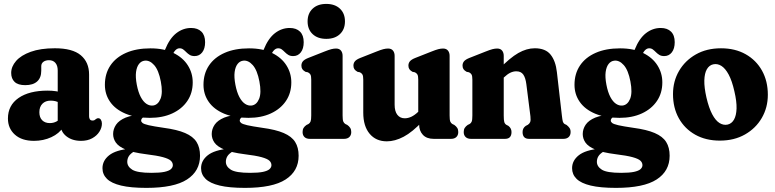

<svg xmlns="http://www.w3.org/2000/svg" viewBox="-20 -695 3881 961"><path d="M282.9 -72.6V-86.2L268.9 -88V-342.1Q268.9 -366.5 257.4 -380.1Q245.9 -393.7 225.1 -393.7Q208.1 -393.7 197.3 -385.7Q186.5 -377.6 186.5 -364V-341.1Q186.5 -305.8 165.9 -287.3Q145.3 -268.8 106.5 -268.8Q69.9 -268.8 53 -285.2Q36 -301.6 36 -329.8Q36 -361.7 60.5 -389.9Q85 -418.1 133.7 -435.7Q182.4 -453.4 254.6 -453.4Q342.9 -453.4 384.4 -418.5Q425.9 -383.6 425.9 -322V-112.7Q425.9 -104.4 429.7 -98Q433.6 -91.7 443.6 -91.7Q448.9 -91.7 452.5 -93.5Q456.2 -95.4 459.3 -98.4Q461.7 -100.3 464.7 -101.8Q467.7 -103.3 471.6 -103.3Q480.4 -103.3 485.2 -95.3Q490.1 -87.4 490.1 -76.3Q490.1 -55.6 477.4 -35.7Q464.8 -15.8 441.4 -2.9Q418 10 385.6 10Q341.1 10 312 -13.1Q282.9 -36.3 282.9 -72.6ZM19.7 -102Q19.7 -167.6 72.8 -204.5Q125.9 -241.4 218.3 -241.4Q240.3 -241.4 260.6 -238.4Q281 -235.4 294.4 -229.7L279.3 -179.8Q268 -185.9 257.3 -188.6Q246.6 -191.3 233.2 -191.3Q207.5 -191.3 192.2 -175.7Q177 -160.2 177 -133.4Q177 -107.2 191.2 -93Q205.4 -78.9 229.3 -78.9Q247.4 -78.9 262.4 -86.8Q277.4 -94.8 286 -106.7L296.9 -59.2Q276.6 -26.6 236.8 -8.3Q196.9 10 150.1 10Q89.1 10 54.4 -21.2Q19.7 -52.4 19.7 -102Z M798.6 -55.4Q748.4 -62.7 724.5 -68.2Q700.6 -73.8 693.5 -79.4Q686.5 -85.1 686.5 -91.5Q686.5 -97.1 690.3 -102.1Q694.2 -107.1 703 -111.6L698.1 -120.8Q642.4 -120.3 608.9 -106.4Q575.4 -92.4 560.8 -70.7Q546.2 -48.9 546.2 -24.2Q546.2 -1 560 18.8Q573.8 38.7 609.5 53.6Q645.1 68.5 710.4 76.8Q766.9 83.7 795.9 91.7Q824.8 99.7 835 109.4Q845.1 119.1 845.1 131.8Q845.1 142.7 835.4 151.6Q825.7 160.4 802.5 165.3Q779.4 170.1 738.4 170.1Q667 170.1 642 154.4Q617 138.6 617 114.8Q617 99.6 624.7 86.9Q632.4 74.3 651.9 62.6L633.1 48.8Q559.5 55.7 526.2 82.3Q492.9 108.9 492.9 146.9Q492.9 178 515.3 200.1Q537.6 222.2 586.1 233.8Q634.5 245.4 712.7 245.4Q851.1 245.4 916.1 203.3Q981.2 161.2 981.2 84.5Q981.2 43.3 963.8 15.6Q946.4 -12.1 906.4 -29.2Q866.5 -46.4 798.6 -55.4ZM790.9 -409.8 834.5 -402.1Q847.2 -432.1 857.1 -442.7Q867 -453.3 878.6 -453.3Q889.6 -453.3 897.3 -447.3Q905.1 -441.4 912.5 -433.8Q920 -426.2 929.6 -420.2Q939.2 -414.3 953.9 -414.3Q977.8 -414.3 992.2 -433Q1006.6 -451.7 1006.6 -483.9Q1006.6 -518.5 988.1 -536.7Q969.6 -555 936.5 -555Q896.2 -555 862.5 -528.9Q828.8 -502.8 806 -446ZM944.6 -282.5Q944.6 -329.1 920.2 -367.7Q895.9 -406.4 848.6 -429.7Q801.4 -453 732.8 -453Q662 -453 610.8 -430.4Q559.6 -407.8 532.3 -366.9Q505 -326 505 -270.8Q505 -222.7 531.2 -185.2Q557.3 -147.7 607.5 -126.4Q657.8 -105.1 730 -105.1Q794.1 -105.1 842.2 -127.3Q890.4 -149.5 917.5 -189.4Q944.6 -229.3 944.6 -282.5ZM703.7 -391.3Q729.1 -394.5 751.6 -369.2Q774.1 -343.9 784.9 -287.2Q795.7 -230.8 783.4 -200.4Q771 -170 745.9 -166.8Q729 -164.8 713.1 -175.2Q697.2 -185.6 684.5 -209.5Q671.9 -233.4 664.7 -270.9Q657.5 -308.7 660.9 -334.6Q664.4 -360.4 675.7 -374.9Q687 -389.3 703.7 -391.3Z M1292.1 -55.4Q1241.9 -62.7 1218 -68.2Q1194.1 -73.8 1187 -79.4Q1180 -85.1 1180 -91.5Q1180 -97.1 1183.8 -102.1Q1187.7 -107.1 1196.5 -111.6L1191.6 -120.8Q1135.9 -120.3 1102.4 -106.4Q1068.9 -92.4 1054.3 -70.7Q1039.7 -48.9 1039.7 -24.2Q1039.7 -1 1053.5 18.8Q1067.3 38.7 1103 53.6Q1138.6 68.5 1203.9 76.8Q1260.4 83.7 1289.4 91.7Q1318.3 99.7 1328.5 109.4Q1338.6 119.1 1338.6 131.8Q1338.6 142.7 1328.9 151.6Q1319.2 160.4 1296 165.3Q1272.9 170.1 1231.9 170.1Q1160.5 170.1 1135.5 154.4Q1110.5 138.6 1110.5 114.8Q1110.5 99.6 1118.2 86.9Q1125.9 74.3 1145.4 62.6L1126.6 48.8Q1053 55.7 1019.7 82.3Q986.4 108.9 986.4 146.9Q986.4 178 1008.8 200.1Q1031.1 222.2 1079.6 233.8Q1128 245.4 1206.2 245.4Q1344.6 245.4 1409.6 203.3Q1474.7 161.2 1474.7 84.5Q1474.7 43.3 1457.3 15.6Q1439.9 -12.1 1399.9 -29.2Q1360 -46.4 1292.1 -55.4ZM1284.4 -409.8 1328 -402.1Q1340.7 -432.1 1350.6 -442.7Q1360.5 -453.3 1372.1 -453.3Q1383.1 -453.3 1390.8 -447.3Q1398.6 -441.4 1406 -433.8Q1413.5 -426.2 1423.1 -420.2Q1432.7 -414.3 1447.4 -414.3Q1471.3 -414.3 1485.7 -433Q1500.1 -451.7 1500.1 -483.9Q1500.1 -518.5 1481.6 -536.7Q1463.1 -555 1430 -555Q1389.7 -555 1356 -528.9Q1322.3 -502.8 1299.5 -446ZM1438.1 -282.5Q1438.1 -329.1 1413.7 -367.7Q1389.4 -406.4 1342.1 -429.7Q1294.9 -453 1226.3 -453Q1155.5 -453 1104.3 -430.4Q1053.1 -407.8 1025.8 -366.9Q998.5 -326 998.5 -270.8Q998.5 -222.7 1024.7 -185.2Q1050.8 -147.7 1101 -126.4Q1151.3 -105.1 1223.5 -105.1Q1287.6 -105.1 1335.7 -127.3Q1383.9 -149.5 1411 -189.4Q1438.1 -229.3 1438.1 -282.5ZM1197.2 -391.3Q1222.6 -394.5 1245.1 -369.2Q1267.6 -343.9 1278.4 -287.2Q1289.2 -230.8 1276.9 -200.4Q1264.5 -170 1239.4 -166.8Q1222.5 -164.8 1206.6 -175.2Q1190.7 -185.6 1178 -209.5Q1165.4 -233.4 1158.2 -270.9Q1151 -308.7 1154.4 -334.6Q1157.9 -360.4 1169.2 -374.9Q1180.5 -389.3 1197.2 -391.3Z M1694.8 -415.3V-116.8Q1694.8 -95.3 1698.1 -87Q1701.4 -78.7 1708.8 -74.2L1718.1 -69.8Q1727.5 -63.2 1732.8 -54.9Q1738.1 -46.7 1738.1 -34.2Q1738.1 -18.1 1728.4 -9Q1718.8 0 1702.1 0H1530.5Q1513.4 0 1504 -9Q1494.5 -18.1 1494.5 -34.2Q1494.5 -46.7 1499.6 -54.9Q1504.7 -63.2 1514.5 -69.8L1523.8 -74.2Q1531.2 -78.7 1534.5 -87Q1537.8 -95.3 1537.8 -116.8V-296.1Q1537.8 -314 1534 -321.4Q1530.1 -328.7 1521.2 -333.1L1509.1 -335.5Q1497.9 -341.9 1493.3 -348.9Q1488.6 -355.9 1488.6 -366.7Q1488.6 -379.1 1496 -388.1Q1503.4 -397.1 1522.2 -404.7L1603.3 -436.7Q1625.8 -445.7 1638.4 -448.9Q1651.1 -452.1 1661.9 -452.1Q1678.2 -452.1 1686.5 -441.9Q1694.8 -431.8 1694.8 -415.3ZM1613.1 -500.5Q1569.9 -500.5 1544.8 -524.3Q1519.6 -548 1519.6 -587.9Q1519.6 -627.9 1544.8 -651.6Q1569.9 -675.4 1613.1 -675.4Q1656.3 -675.4 1681.4 -651.7Q1706.6 -628 1706.6 -588Q1706.6 -548 1681.4 -524.3Q1656.3 -500.5 1613.1 -500.5Z M2077.8 -72V-94L2073.4 -96.1V-296.1Q2073.4 -314 2069.6 -321.4Q2065.7 -328.7 2056.8 -333.1L2044.7 -335.5Q2033.5 -341.9 2028.9 -348.9Q2024.2 -355.9 2024.2 -366.7Q2024.2 -379.1 2031.6 -388.1Q2039 -397.1 2057.8 -404.7L2138.9 -436.7Q2161.4 -445.7 2174 -448.9Q2186.7 -452.1 2197.5 -452.1Q2213.8 -452.1 2222.1 -441.9Q2230.4 -431.8 2230.4 -415.3V-116.8Q2230.4 -95 2233.8 -86.6Q2237.3 -78.2 2244.4 -74.2L2253.7 -69.8Q2263.5 -62.8 2268.6 -54.7Q2273.7 -46.7 2273.7 -34.2Q2273.7 -18.1 2264 -9Q2254.4 0 2237.7 0H2150.9Q2115.4 0 2096.6 -20.2Q2077.8 -40.4 2077.8 -72ZM1798.2 -131V-296.1Q1798.2 -314 1794.4 -321.4Q1790.5 -328.7 1781.6 -333.1L1769.5 -335.5Q1758.3 -341.9 1753.7 -348.9Q1749 -355.9 1749 -366.7Q1749 -379.1 1756.4 -388.1Q1763.8 -397.1 1782.6 -404.7L1863.7 -436.7Q1886.2 -445.7 1898.8 -448.9Q1911.5 -452.1 1922.3 -452.1Q1938.6 -452.1 1946.9 -441.9Q1955.2 -431.8 1955.2 -415.3V-170.9Q1955.2 -137.7 1968.9 -120.3Q1982.6 -102.9 2005.7 -102.9Q2022.3 -102.9 2038.9 -110.7Q2055.6 -118.6 2072.7 -134.9L2087.6 -149.2L2117.3 -111L2097.9 -90.6Q2044 -33.5 2000.3 -10.6Q1956.6 12.4 1916.1 12.4Q1861.9 12.4 1830.1 -25.5Q1798.2 -63.4 1798.2 -131Z M2501.3 -415.3V-116.8Q2501.3 -93.7 2504 -84.4Q2506.7 -75.1 2514.5 -70.2L2524.6 -65Q2540.2 -53 2540.2 -34.2Q2540.2 0 2507.8 0H2337Q2320.3 0 2310.7 -9Q2301 -18.1 2301 -34.2Q2301 -46.7 2306.1 -54.7Q2311.2 -62.8 2321 -69.8L2330.3 -74.2Q2337.7 -78.3 2341 -86.6Q2344.3 -94.9 2344.3 -116.8V-296.1Q2344.3 -314 2340.5 -321.4Q2336.6 -328.7 2327.7 -333.1L2315.6 -335.5Q2304.4 -341.9 2299.8 -348.9Q2295.1 -355.9 2295.1 -366.7Q2295.1 -379.1 2302.5 -388.1Q2309.9 -397.1 2328.7 -404.7L2409.8 -436.7Q2432.3 -445.7 2444.9 -448.9Q2457.6 -452.1 2468.4 -452.1Q2484.7 -452.1 2493 -441.9Q2501.3 -431.8 2501.3 -415.3ZM2486.7 -292.8 2457.4 -328.2 2477.2 -348.6Q2532.4 -405.8 2574.2 -429.6Q2616 -453.4 2656.7 -453.4Q2710.2 -453.4 2735.7 -421.7Q2761.2 -390.1 2767.4 -333.8L2792.3 -116.8Q2794.7 -95.3 2797 -87Q2799.3 -78.7 2806.3 -74.2L2815.6 -69.8Q2825 -62.4 2830.5 -54.5Q2836 -46.7 2836 -34.2Q2836 -18.1 2826.3 -9Q2816.7 0 2800 0H2628Q2595.6 0 2595.6 -34.2Q2595.6 -53.8 2611.6 -65L2621.7 -70.2Q2629.5 -75.1 2633.4 -83.6Q2637.3 -92.1 2634.9 -112.8L2614.5 -273.5Q2610.4 -305.9 2599 -322Q2587.7 -338.1 2563.9 -338.1Q2549.2 -338.1 2534.1 -330.9Q2519.1 -323.6 2501.8 -307.1Z M3149.1 -55.4Q3098.9 -62.7 3075 -68.2Q3051.1 -73.8 3044 -79.4Q3037 -85.1 3037 -91.5Q3037 -97.1 3040.8 -102.1Q3044.7 -107.1 3053.5 -111.6L3048.6 -120.8Q2992.9 -120.3 2959.4 -106.4Q2925.9 -92.4 2911.3 -70.7Q2896.7 -48.9 2896.7 -24.2Q2896.7 -1 2910.5 18.8Q2924.3 38.7 2960 53.6Q2995.6 68.5 3060.9 76.8Q3117.4 83.7 3146.4 91.7Q3175.3 99.7 3185.5 109.4Q3195.6 119.1 3195.6 131.8Q3195.6 142.7 3185.9 151.6Q3176.2 160.4 3153 165.3Q3129.9 170.1 3088.9 170.1Q3017.5 170.1 2992.5 154.4Q2967.5 138.6 2967.5 114.8Q2967.5 99.6 2975.2 86.9Q2982.9 74.3 3002.4 62.6L2983.6 48.8Q2910 55.7 2876.7 82.3Q2843.4 108.9 2843.4 146.9Q2843.4 178 2865.8 200.1Q2888.1 222.2 2936.6 233.8Q2985 245.4 3063.2 245.4Q3201.6 245.4 3266.6 203.3Q3331.7 161.2 3331.7 84.5Q3331.7 43.3 3314.3 15.6Q3296.9 -12.1 3256.9 -29.2Q3217 -46.4 3149.1 -55.4ZM3141.4 -409.8 3185 -402.1Q3197.7 -432.1 3207.6 -442.7Q3217.5 -453.3 3229.1 -453.3Q3240.1 -453.3 3247.8 -447.3Q3255.6 -441.4 3263 -433.8Q3270.5 -426.2 3280.1 -420.2Q3289.7 -414.3 3304.4 -414.3Q3328.3 -414.3 3342.7 -433Q3357.1 -451.7 3357.1 -483.9Q3357.1 -518.5 3338.6 -536.7Q3320.1 -555 3287 -555Q3246.7 -555 3213 -528.9Q3179.3 -502.8 3156.5 -446ZM3295.1 -282.5Q3295.1 -329.1 3270.7 -367.7Q3246.4 -406.4 3199.1 -429.7Q3151.9 -453 3083.3 -453Q3012.5 -453 2961.3 -430.4Q2910.1 -407.8 2882.8 -366.9Q2855.5 -326 2855.5 -270.8Q2855.5 -222.7 2881.7 -185.2Q2907.8 -147.7 2958 -126.4Q3008.3 -105.1 3080.5 -105.1Q3144.6 -105.1 3192.7 -127.3Q3240.9 -149.5 3268 -189.4Q3295.1 -229.3 3295.1 -282.5ZM3054.2 -391.3Q3079.6 -394.5 3102.1 -369.2Q3124.6 -343.9 3135.4 -287.2Q3146.2 -230.8 3133.9 -200.4Q3121.5 -170 3096.4 -166.8Q3079.5 -164.8 3063.6 -175.2Q3047.7 -185.6 3035 -209.5Q3022.4 -233.4 3015.2 -270.9Q3008 -308.7 3011.4 -334.6Q3014.9 -360.4 3026.2 -374.9Q3037.5 -389.3 3054.2 -391.3Z M3588.7 -453.3Q3659.5 -453.3 3712.1 -423.6Q3764.8 -393.9 3794 -341.5Q3823.2 -289.2 3823.2 -220.6Q3823.2 -156.8 3793 -104.7Q3762.8 -52.6 3708.7 -21.9Q3654.7 8.8 3583 8.8Q3512.6 8.8 3459.7 -20.9Q3406.9 -50.6 3377.7 -103Q3348.5 -155.4 3348.5 -223.9Q3348.5 -288.2 3378.7 -340Q3408.9 -391.9 3462.9 -422.6Q3517 -453.3 3588.7 -453.3ZM3622.1 -71.5Q3642.1 -76.1 3653.8 -96.3Q3665.4 -116.5 3666.6 -151.8Q3667.7 -187.2 3655.8 -237.8Q3644 -290.4 3627.2 -321.7Q3610.3 -353 3590.4 -365.4Q3570.4 -377.7 3549.6 -373Q3529.6 -368.5 3517.9 -348.3Q3506.3 -328.1 3505.3 -292.7Q3504.4 -257.3 3515.9 -206.7Q3528.1 -154.5 3544.8 -123Q3561.5 -91.5 3581.4 -79.2Q3601.4 -66.9 3622.1 -71.5Z"/></svg>

Font: Fraunces 144pt S100 Black
Style: Regular
Weight: 900
Version: Version 1.000